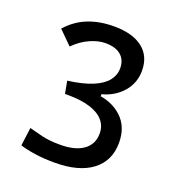

<svg xmlns="http://www.w3.org/2000/svg" viewBox="-130 -807 846 922"><g transform="rotate(20 293.0 -346.5)"><path d="M251 9.8Q197.3 9.8 152.6 3.4Q107.9 -2.9 73.2 -13.7L85.4 -106.9Q115.2 -98.6 152.6 -89.4Q189.9 -80.1 247.1 -80.1Q323.2 -80.1 365.2 -110.4Q407.2 -140.6 407.2 -195.3Q407.2 -234.4 383.1 -261.7Q358.9 -289.1 313 -303.2Q267.1 -317.4 201.2 -317.4H185.5L173.8 -380.9L323.2 -369.1Q406.2 -362.8 458 -315.2Q509.8 -267.6 509.8 -185.5Q509.8 -92.8 442.1 -41.5Q374.5 9.8 251 9.8ZM185.5 -317.4 173.8 -380.9Q251 -391.1 299.1 -411.1Q347.2 -431.2 369.9 -459.7Q392.6 -488.3 392.6 -523.4Q392.6 -565.9 365 -589.6Q337.4 -613.3 286.1 -613.3Q249 -613.3 207.3 -594.7Q165.5 -576.2 128.4 -539.1L61 -606Q106 -656.7 165 -679.9Q224.1 -703.1 296.9 -703.1Q391.6 -703.1 443.4 -662.8Q495.1 -622.6 495.1 -547.9Q495.1 -485.4 455.1 -439.2Q415 -393.1 350.6 -376V-317.4Z"/></g></svg>

Font: Cascadia Mono
Style: Regular
Weight: 400
Monospace: yes
Designer: Aaron Bell
Foundry: Saja Typeworks
Version: Version 2102.003